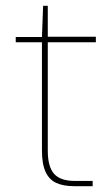

<svg xmlns="http://www.w3.org/2000/svg" viewBox="-20 -639 381 659"><path d="M234 0Q198 0 173.5 -11Q149 -22 136.5 -49Q124 -76 124 -122V-494H34V-512H124L128 -619H144V-513H309V-494H144V-122Q144 -67 165.5 -42.5Q187 -18 237 -18H298V0Z"/></svg>

Font: DM Sans 12pt Thin
Style: Regular
Weight: 250
Version: Version 4.004;gftools[0.9.30]